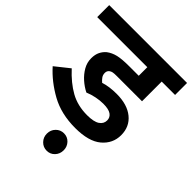

<svg xmlns="http://www.w3.org/2000/svg" viewBox="-230 -748 1076 1076"><g transform="rotate(45 308.5 -209.5)"><path d="M368 -208Q341 -208 311.5 -202Q282 -196 256 -185Q226 -200 199.5 -223.5Q173 -247 156 -276.5Q139 -306 139 -340Q139 -370 149.5 -391Q160 -412 177 -426Q201 -444 232.5 -451.5Q264 -459 322 -459H397V-527H0V-622H617V-527H511V-371H312Q290 -371 280.5 -369Q271 -367 264 -362Q251 -353 251 -336Q251 -320 259.5 -308Q268 -296 280 -286Q323 -300 382 -300Q466 -300 514.5 -260.5Q563 -221 563 -154Q563 -88 511 -44Q459 0 352 0Q241 0 158.5 -45.5Q76 -91 18 -156L102 -223Q157 -163 215 -130.5Q273 -98 349 -98Q401 -98 425 -114Q449 -130 449 -157Q449 -181 429.5 -194.5Q410 -208 368 -208ZM262 134Q262 105 281.5 85Q301 65 329 65Q357 65 376 85Q395 105 395 134Q395 163 376 183Q357 203 329 203Q301 203 281.5 183Q262 163 262 134Z"/></g></svg>

Font: Noto Sans SemiBold
Style: Regular
Weight: 600
Designer: Monotype Design Team
Foundry: Monotype Imaging Inc.
Version: Version 2.007